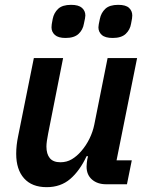

<svg xmlns="http://www.w3.org/2000/svg" viewBox="-20 -762 616 794"><path d="M120 -522H241L179 -209Q176 -194 174 -180Q172 -166 172 -156Q172 -125 186 -108Q200 -91 230 -91Q256 -91 277 -103.5Q298 -116 316 -137Q336 -160 350 -188.5Q364 -217 370 -247L425 -522H547L462 -99H525L505 0H419Q383 0 360.5 -19.5Q338 -39 338 -73Q338 -80 339 -88.5Q340 -97 341 -103L344 -116H338Q310 -56 270.5 -22Q231 12 173 12Q112 12 79.5 -24.5Q47 -61 47 -126Q47 -144 49 -162Q51 -180 55 -199ZM251 -605Q221 -605 207 -617.5Q193 -630 193 -649Q193 -654 194 -662Q195 -670 198 -684Q203 -709 220.5 -725.5Q238 -742 274 -742Q305 -742 319 -729.5Q333 -717 333 -698Q333 -693 331.5 -685.5Q330 -678 327 -664Q323 -639 305 -622Q287 -605 251 -605ZM446 -605Q415 -605 401 -617.5Q387 -630 387 -649Q387 -654 388.5 -662Q390 -670 393 -684Q398 -709 415.5 -725.5Q433 -742 469 -742Q500 -742 513.5 -729.5Q527 -717 527 -698Q527 -693 526 -685.5Q525 -678 522 -664Q518 -639 500 -622Q482 -605 446 -605Z"/></svg>

Font: IBM Plex Sans SemiBold
Style: Italic
Weight: 600
Italic angle: -11.31°
Designer: Mike Abbink, Paul van der Laan, Pieter van Rosmalen
Foundry: Bold Monday
Version: Version 3.201